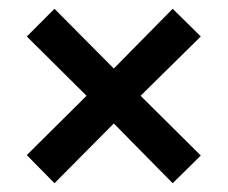

<svg xmlns="http://www.w3.org/2000/svg" viewBox="-20 -541 520 437"><path d="M239 -260 373 -124 437 -187 300 -323 437 -458 373 -521 239 -385 104 -521 41 -458 177 -323 41 -188 104 -124Z"/></svg>

Font: Noto Sans Gurmukhi UI Condensed SemiBold
Style: Regular
Weight: 600
Width: 3
Designer: Jelle Bosma - Monotype Design Team
Foundry: Monotype Imaging Inc.
Version: Version 2.004